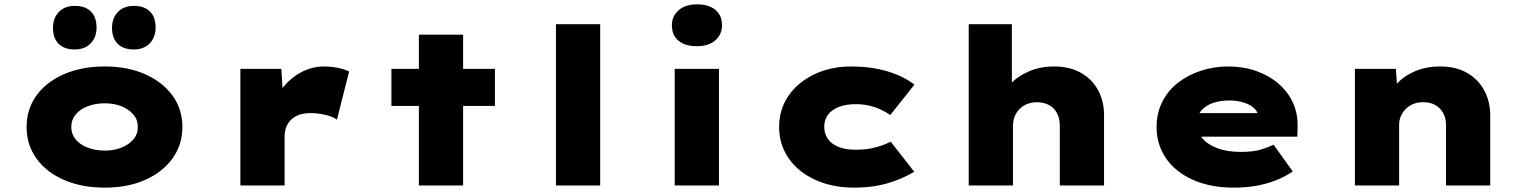

<svg xmlns="http://www.w3.org/2000/svg" viewBox="-20 -851 7011 881"><path d="M460 10Q355 10 273.5 -25.5Q192 -61 147 -124Q102 -187 102 -268Q102 -350 147 -412.5Q192 -475 273.5 -510.5Q355 -546 460 -546Q566 -546 646 -510.5Q726 -475 771.5 -412.5Q817 -350 817 -268Q817 -187 771.5 -124Q726 -61 646 -25.5Q566 10 460 10ZM461 -160Q503 -160 537 -173.5Q571 -187 592 -211.5Q613 -236 612 -268Q613 -301 592 -325.5Q571 -350 537 -363.5Q503 -377 461 -377Q418 -377 382.5 -363.5Q347 -350 327 -325.5Q307 -301 307 -268Q307 -236 327 -211.5Q347 -187 382.5 -173.5Q418 -160 461 -160ZM594 -624Q546 -624 520 -650Q494 -676 494 -723Q494 -768 521 -796Q548 -824 594 -824Q642 -824 668 -798.5Q694 -773 694 -724Q694 -680 667 -652Q640 -624 594 -624ZM323 -624Q275 -624 249 -650Q223 -676 223 -723Q223 -768 250 -796Q277 -824 323 -824Q371 -824 397 -798.5Q423 -773 423 -724Q423 -680 396 -652Q369 -624 323 -624Z M1083 0V-535H1271L1283 -338L1223 -342Q1239 -399 1275 -445.5Q1311 -492 1361 -519Q1411 -546 1467 -546Q1499 -546 1529 -540Q1559 -534 1582 -523L1526 -302Q1509 -315 1474.5 -323.5Q1440 -332 1405 -332Q1374 -332 1351 -323.5Q1328 -315 1313.5 -299.5Q1299 -284 1292.5 -265.5Q1286 -247 1286 -226V0Z M1902 0V-692H2105V0ZM1776 -365V-535H2251V-365Z M2531 0V-740H2734V0Z M3076 0V-535H3279V0ZM3178 -639Q3124 -639 3093.5 -664Q3063 -689 3063 -735Q3063 -777 3094 -804Q3125 -831 3178 -831Q3232 -831 3262.5 -806Q3293 -781 3293 -735Q3293 -693 3262.5 -666Q3232 -639 3178 -639Z M3900 10Q3799 10 3720.5 -26Q3642 -62 3598.5 -125Q3555 -188 3555 -268Q3555 -349 3598 -411.5Q3641 -474 3716.5 -510Q3792 -546 3886 -546Q3974 -546 4047.5 -525Q4121 -504 4176 -463L4065 -323Q4046 -337 4021 -348.5Q3996 -360 3967.5 -366.5Q3939 -373 3907 -373Q3860 -373 3828 -360Q3796 -347 3779 -324Q3762 -301 3762 -269Q3762 -238 3778.5 -214Q3795 -190 3827.5 -177Q3860 -164 3905 -164Q3946 -164 3976 -170Q4006 -176 4028 -184Q4050 -192 4067 -201L4175 -63Q4121 -30 4052.5 -10Q3984 10 3900 10Z M4425 0V-740H4623V-398L4570 -377Q4580 -426 4614.5 -463.5Q4649 -501 4701 -523.5Q4753 -546 4816 -546Q4890 -546 4941.5 -516Q4993 -486 5019.5 -435.5Q5046 -385 5046 -323V0H4843V-275Q4843 -308 4830 -332Q4817 -356 4794.5 -368.5Q4772 -381 4740 -382Q4714 -382 4694 -374Q4674 -366 4659 -351.5Q4644 -337 4636 -317Q4628 -297 4628 -271V0H4527Q4479 0 4453.5 0Q4428 0 4425 0Z M5643 10Q5534 10 5453.5 -26Q5373 -62 5330 -125Q5287 -188 5287 -268Q5287 -331 5312.5 -382.5Q5338 -434 5383.5 -470Q5429 -506 5489 -526Q5549 -546 5615 -546Q5685 -546 5743.5 -525.5Q5802 -505 5845.5 -468Q5889 -431 5912.5 -380Q5936 -329 5934 -268L5933 -224H5413L5390 -332H5772L5753 -301V-319Q5751 -340 5733 -356Q5715 -372 5685.5 -381Q5656 -390 5619 -390Q5579 -390 5545.5 -378.5Q5512 -367 5492 -343.5Q5472 -320 5472 -284Q5472 -248 5495.5 -218.5Q5519 -189 5564.5 -171.5Q5610 -154 5673 -154Q5734 -154 5770 -166Q5806 -178 5824 -187L5912 -64Q5871 -37 5827.5 -21Q5784 -5 5738.5 2.5Q5693 10 5643 10Z M6197 0V-535H6385L6395 -398L6345 -384Q6357 -429 6389 -465.5Q6421 -502 6472.5 -524Q6524 -546 6588 -546Q6661 -546 6712 -516.5Q6763 -487 6790.5 -436Q6818 -385 6818 -320V0H6615V-278Q6615 -309 6602 -332.5Q6589 -356 6566 -369Q6543 -382 6511 -382Q6482 -382 6461.5 -372.5Q6441 -363 6427 -347.5Q6413 -332 6406.5 -314.5Q6400 -297 6400 -280V0H6299Q6251 0 6225.5 0Q6200 0 6197 0Z"/></svg>

Font: Lexend Peta Black
Style: Regular
Weight: 900
Version: Version 1.007